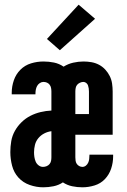

<svg xmlns="http://www.w3.org/2000/svg" viewBox="-20 -790 540 818"><path d="M164 8Q135 8 106.5 -2Q78 -12 58.5 -33.5Q39 -55 31.5 -84Q24 -113 24 -142Q24 -166 28 -189Q32 -212 43.5 -232.5Q55 -253 72 -269.5Q89 -286 109.5 -296.5Q130 -307 153 -312.5Q176 -318 199 -319V-400Q199 -408 197.5 -415.5Q196 -423 191.5 -429Q187 -435 180 -438Q173 -441 165 -441Q157 -441 149.5 -436Q142 -431 138 -423.5Q134 -416 132.5 -407.5Q131 -399 131 -390Q131 -390 131 -389Q131 -388 131 -388H30Q30 -389 30 -391Q30 -393 30 -395Q30 -422 39 -448Q48 -474 67 -493Q86 -512 112 -520Q138 -528 165 -528Q188 -528 210 -523.5Q232 -519 251 -506Q270 -518 292 -523Q314 -528 336 -528Q353 -528 370 -525Q387 -522 402 -514Q417 -506 428.5 -493.5Q440 -481 447.5 -466Q455 -451 457.5 -434Q460 -417 460 -400V-216H301V-120Q301 -113 302 -105.5Q303 -98 307 -92Q311 -86 317.5 -82.5Q324 -79 331 -79Q339 -79 345.5 -84Q352 -89 355.5 -96.5Q359 -104 360 -112Q361 -120 361 -128Q361 -129 361 -129.5Q361 -130 361 -131H462Q462 -129 462 -127.5Q462 -126 462 -124Q462 -97 453.5 -71.5Q445 -46 427 -27Q409 -8 383 0Q357 8 331 8Q309 8 287.5 3.5Q266 -1 248 -13Q230 -1 208 3.5Q186 8 164 8ZM301 -304H359V-400Q359 -407 358 -413.5Q357 -420 355 -426Q353 -432 347.5 -436.5Q342 -441 335 -441Q328 -441 320.5 -437.5Q313 -434 308.5 -428.5Q304 -423 302.5 -415.5Q301 -408 301 -400ZM163 -79Q171 -79 178.5 -82Q186 -85 191 -91Q196 -97 197.5 -104.5Q199 -112 199 -120V-231Q183 -229 168.5 -221.5Q154 -214 143.5 -201.5Q133 -189 129 -173Q125 -157 125 -141Q125 -131 126.5 -121Q128 -111 132 -101.5Q136 -92 144.5 -85.5Q153 -79 163 -79ZM235 -576 180 -624 315 -770 385 -710Z"/></svg>

Font: Iosevka Gothic
Style: Bold
Weight: 700
Monospace: yes
Designer: Belleve Invis
Foundry: Belleve Invis
Version: Version 15.5.1; ttfautohint (v1.8.4)